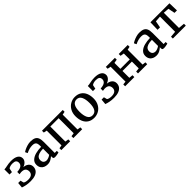

<svg xmlns="http://www.w3.org/2000/svg" viewBox="476 -2227 3897 3897"><g transform="rotate(-45 2424.5 -279.0)"><path d="M125.5 -147 142.6 -78.6Q154.8 -64.5 186 -56.9Q217.3 -49.3 251 -49.3Q319.3 -49.3 352.5 -77.6Q385.7 -106 385.7 -153.3Q385.7 -204.1 357.2 -232.4Q328.6 -260.7 258.8 -260.3Q249 -259.3 231.2 -256.8Q213.4 -254.4 203.6 -252.9L204.1 -318.8L240.2 -322.8Q300.3 -330.6 331.1 -357.4Q361.8 -384.3 361.8 -427.2Q361.8 -468.3 337.6 -489Q313.5 -509.8 254.4 -509.8Q211.9 -509.8 182.4 -499Q152.8 -488.3 142.6 -475.6L125.5 -393.1H56.2V-540Q76.2 -540 93.5 -542.7Q110.8 -545.4 138.7 -551.3Q173.8 -558.6 202.9 -562.7Q231.9 -566.9 271 -566.9Q372.6 -566.9 426.3 -532.2Q480 -497.6 480 -433.6Q480 -391.6 447.8 -355.5Q415.5 -319.3 361.3 -301.3Q408.7 -296.9 442.9 -278.8Q477.1 -260.7 494.6 -231.7Q512.2 -202.6 512.2 -166Q512.2 -112.3 484.4 -73.2Q456.5 -34.2 401.4 -13.2Q346.2 7.8 265.6 7.8Q195.3 7.8 139.6 -3.7Q84 -15.1 47.9 -29.3L58.6 -147Z M580.6 0ZM907.7 -362.8Q907.7 -408.7 898.2 -435.1Q888.7 -461.4 865.2 -473.6Q841.8 -485.8 798.8 -485.8Q716.3 -485.8 625 -439.5H624.5L600.1 -490.2Q613.3 -502 650.6 -520.5Q688 -539.1 735.6 -553Q783.2 -566.9 826.2 -566.9Q897.5 -566.9 938.2 -547.6Q979 -528.3 997.1 -485.8Q1015.1 -443.4 1015.1 -371.1V-53.7H1074.7V-5.9Q1003.4 11.2 967.3 11.2Q946.8 11.2 936 7.8Q925.3 4.4 920.2 -6.1Q915 -16.6 915 -38.6V-62Q888.7 -36.1 845.7 -12.5Q802.7 11.2 749.5 11.2Q702.6 11.2 664.3 -5.9Q626 -22.9 603.3 -58.6Q580.6 -94.2 580.6 -147.5Q580.6 -212.4 625.7 -254.4Q670.9 -296.4 744.4 -316.2Q817.9 -335.9 907.7 -337.4ZM907.7 -282.2Q835.9 -282.2 789.8 -265.9Q743.7 -249.5 722.9 -222.7Q702.1 -195.8 702.1 -161.6Q702.1 -110.4 727.5 -86.4Q752.9 -62.5 795.9 -62.5Q818.8 -62.5 851.3 -75.4Q883.8 -88.4 907.7 -106.9Z M1220.2 -64.9V-489.3L1150.4 -502.9V-555.2H1746.6V-502.9L1678.7 -489.3V-64.5L1749 -53.2V0H1495.6V-53.2L1569.3 -64.5V-496.1H1330.1V-64.9L1403.8 -53.2V0H1149.9V-53.2Z M1837.9 0ZM2355.5 -279.3Q2355.5 -189 2318.1 -123Q2280.8 -57.1 2220 -22.9Q2159.2 11.2 2090.3 11.2Q2005.4 11.2 1949 -26.4Q1892.6 -64 1865.2 -129.6Q1837.9 -195.3 1837.9 -279.8Q1837.9 -369.1 1875.2 -435.1Q1912.6 -501 1973.4 -535.6Q2034.2 -570.3 2102.5 -570.3Q2187.5 -570.3 2244.1 -532.7Q2300.8 -495.1 2328.1 -429.4Q2355.5 -363.8 2355.5 -279.3ZM2096.7 -509.8Q2029.3 -509.8 1995.1 -454.3Q1960.9 -398.9 1960.9 -288.6Q1960.9 -178.7 1993.9 -114Q2026.9 -49.3 2096.7 -49.3Q2231.9 -49.3 2231.9 -270.5Q2231.9 -380.4 2199.5 -445.1Q2167 -509.8 2096.7 -509.8Z M2519.5 -147 2536.6 -78.6Q2548.8 -64.5 2580.1 -56.9Q2611.3 -49.3 2645 -49.3Q2713.4 -49.3 2746.6 -77.6Q2779.8 -106 2779.8 -153.3Q2779.8 -204.1 2751.2 -232.4Q2722.7 -260.7 2652.8 -260.3Q2643.1 -259.3 2625.2 -256.8Q2607.4 -254.4 2597.7 -252.9L2598.1 -318.8L2634.3 -322.8Q2694.3 -330.6 2725.1 -357.4Q2755.9 -384.3 2755.9 -427.2Q2755.9 -468.3 2731.7 -489Q2707.5 -509.8 2648.4 -509.8Q2606 -509.8 2576.4 -499Q2546.9 -488.3 2536.6 -475.6L2519.5 -393.1H2450.2V-540Q2470.2 -540 2487.5 -542.7Q2504.9 -545.4 2532.7 -551.3Q2567.9 -558.6 2596.9 -562.7Q2626 -566.9 2665 -566.9Q2766.6 -566.9 2820.3 -532.2Q2874 -497.6 2874 -433.6Q2874 -391.6 2841.8 -355.5Q2809.6 -319.3 2755.4 -301.3Q2802.7 -296.9 2836.9 -278.8Q2871.1 -260.7 2888.7 -231.7Q2906.2 -202.6 2906.2 -166Q2906.2 -112.3 2878.4 -73.2Q2850.6 -34.2 2795.4 -13.2Q2740.2 7.8 2659.7 7.8Q2589.4 7.8 2533.7 -3.7Q2478 -15.1 2441.9 -29.3L2452.6 -147Z M3053.7 -61.5V-488.8L2982.4 -502.9V-555.2H3243.2V-502.9L3163.6 -488.8V-318.8H3433.6V-489.3L3353.5 -502.9V-555.2H3611.8V-502.9L3543.5 -488.8V-61.5L3615.7 -53.2V0H3351.1V-53.2L3433.6 -62V-257.8H3163.6V-61.5L3246.1 -53.2V0H2981.9V-53.2Z M3705.6 0ZM4032.7 -362.8Q4032.7 -408.7 4023.2 -435.1Q4013.7 -461.4 3990.2 -473.6Q3966.8 -485.8 3923.8 -485.8Q3841.3 -485.8 3750 -439.5H3749.5L3725.1 -490.2Q3738.3 -502 3775.6 -520.5Q3813 -539.1 3860.6 -553Q3908.2 -566.9 3951.2 -566.9Q4022.5 -566.9 4063.2 -547.6Q4104 -528.3 4122.1 -485.8Q4140.1 -443.4 4140.1 -371.1V-53.7H4199.7V-5.9Q4128.4 11.2 4092.3 11.2Q4071.8 11.2 4061 7.8Q4050.3 4.4 4045.2 -6.1Q4040 -16.6 4040 -38.6V-62Q4013.7 -36.1 3970.7 -12.5Q3927.7 11.2 3874.5 11.2Q3827.6 11.2 3789.3 -5.9Q3751 -22.9 3728.3 -58.6Q3705.6 -94.2 3705.6 -147.5Q3705.6 -212.4 3750.7 -254.4Q3795.9 -296.4 3869.4 -316.2Q3942.9 -335.9 4032.7 -337.4ZM4032.7 -282.2Q3960.9 -282.2 3914.8 -265.9Q3868.7 -249.5 3847.9 -222.7Q3827.1 -195.8 3827.1 -161.6Q3827.1 -110.4 3852.5 -86.4Q3877.9 -62.5 3920.9 -62.5Q3943.8 -62.5 3976.3 -75.4Q4008.8 -88.4 4032.7 -106.9Z M4481.4 -64.9V-500L4355.5 -490.7L4328.1 -345.2H4257.8L4263.2 -555.2H4808.6L4814.5 -345.2H4744.1L4715.3 -490.7L4591.8 -500V-64.5L4723.1 -53.2V0H4351.6V-53.2Z"/></g></svg>

Font: Merriweather
Style: Regular
Weight: 400
Designer: Eben Sorkin
Foundry: Eben Sorkin
Version: Version 1.584; ttfautohint (v1.6)